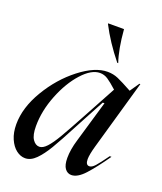

<svg xmlns="http://www.w3.org/2000/svg" viewBox="-139 -831 785 933"><g transform="rotate(20 253.0 -365.0)"><path d="M305 -283 395 -449Q364 -477 345 -489.5Q326 -502 304 -502Q260 -502 212 -449Q164 -396 131.5 -314Q99 -232 99 -153Q99 -107 113.5 -85.5Q128 -64 148 -64Q166 -64 186 -85.5Q206 -107 231.5 -150.5Q257 -194 305 -283ZM337 -520Q366 -520 391.5 -509Q417 -498 468 -470L501 -518H506L403 -157Q390 -111 390 -88Q390 -58 409 -58Q422 -58 437.5 -75Q453 -92 486 -138H495Q446 -68 409.5 -28Q373 12 341 12Q321 12 308 -5.5Q295 -23 295 -60Q295 -103 311 -156L374 -371H365L315 -278L283 -218Q237 -130 210.5 -85.5Q184 -41 157.5 -14.5Q131 12 102 12Q78 12 56 -5Q34 -22 20 -54Q6 -86 6 -129Q6 -215 60.5 -306.5Q115 -398 193.5 -459Q272 -520 337 -520ZM258 -739V-742H340Q348 -641 370 -577H365Q299 -659 258 -739Z"/></g></svg>

Font: Nyght Serif Italic
Style: Regular
Weight: 400
Italic angle: -16°
Designer: Maksym Kobuzan
Version: Version 0.410